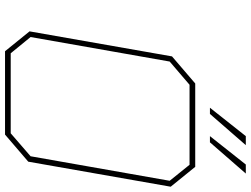

<svg xmlns="http://www.w3.org/2000/svg" viewBox="-134 -838 973 744"><g transform="rotate(90 352.0 -466.5)"><path d="M398 -794 508 -933H543L422 -794ZM508 -794 618 -933H653L532 -794ZM179 0 102 -95 199 -647 304 -737H627L704 -642L607 -90L502 0ZM187 -22H497L586 -99L681 -638L619 -715H309L219 -638L124 -99Z"/></g></svg>

Font: Tomorrow Thin
Style: Italic
Weight: 250
Italic angle: -10°
Designer: Tony de Marco, Monica Rizzolli
Foundry: Just in Type
Version: Version 2.002